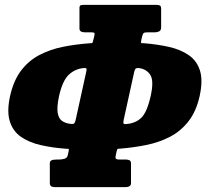

<svg xmlns="http://www.w3.org/2000/svg" viewBox="-20 -770 849 790"><path d="M363 -602 367.5 -620Q370 -630 368.8 -633.5Q367.5 -637 356 -637H329.5Q307.5 -637 307 -652V-737Q307 -746.5 311.8 -748.2Q316.5 -750 325 -750H622.5Q633.5 -750 638.2 -747.2Q643 -744.5 643 -733V-658Q643 -645 635 -641Q627 -637 617.5 -637H587.5Q575.5 -637 571.5 -634.2Q567.5 -631.5 564.5 -619L561 -603Q559 -593 562.2 -592.5Q565.5 -592 574 -592Q629 -587.5 676.2 -576.8Q723.5 -566 756.8 -543Q790 -520 802.8 -479.5Q815.5 -439 801.5 -375Q787.5 -311.5 755.5 -270.8Q723.5 -230 679 -207Q634.5 -184 582.5 -173.5Q530.5 -163 476 -158.5Q468.5 -158.5 465.2 -157.8Q462 -157 460 -148L456 -129Q454 -119.5 457.5 -116.5Q461 -113.5 471.5 -113.5H499.5Q506.5 -113.5 512.8 -110.5Q519 -107.5 519 -97.5V-16Q519 0 495 0H206Q185 0 185 -16V-99.5Q185 -113.5 211 -113.5H221Q234.5 -113.5 245.5 -116.8Q256.5 -120 259 -132L262.5 -148Q264.5 -157 261.5 -157.5Q258.5 -158 251 -158Q196 -162 148.2 -172.8Q100.5 -183.5 67 -206.5Q33.5 -229.5 20.5 -270.2Q7.5 -311 21.5 -375Q36 -439.5 67.2 -480.2Q98.5 -521 142.8 -544Q187 -567 239.8 -577.5Q292.5 -588 349.5 -592Q356.5 -592 359 -593Q361.5 -594 363 -602ZM499.5 -259.5Q537.5 -262.5 561.2 -285.2Q585 -308 600 -375Q614 -438.5 598.2 -462.2Q582.5 -486 551.5 -490Q543.5 -491 539.2 -488.2Q535 -485.5 532.5 -475.5L489.5 -279.5Q487 -268 487.8 -263.2Q488.5 -258.5 499.5 -259.5ZM291.5 -277.5 335 -475.5Q337.5 -485.5 335.2 -488.2Q333 -491 324 -490Q288.5 -486.5 263 -462.5Q237.5 -438.5 223 -375Q213.5 -330.5 217.2 -306.5Q221 -282.5 235.2 -272.5Q249.5 -262.5 272 -260Q282 -259 285.5 -262.5Q289 -266 291.5 -277.5Z"/></svg>

Font: Besley* Condensed Heavy
Style: Italic
Weight: 800
Width: 3
Italic angle: -13°
Designer: Owen Earl
Foundry: indestructible type*
Version: Version 3.000; ttfautohint (v1.8.3)